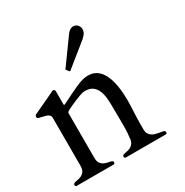

<svg xmlns="http://www.w3.org/2000/svg" viewBox="-204 -841 938 975"><g transform="rotate(-30 265.0 -353.5)"><path d="M97.2 -475.1Q99.6 -476.1 102.1 -477.3Q104.5 -478.5 106 -478.5Q116.7 -478.5 116.7 -464.8V-388.7Q117.7 -385.7 118.2 -385.7Q120.1 -385.7 121.1 -386.2Q122.1 -386.7 125 -387.7Q155.8 -403.3 179 -414.3Q202.1 -425.3 218.8 -433.1Q235.4 -440.9 246.8 -445.1Q258.3 -449.2 267.3 -451.4Q276.4 -453.6 283.4 -454.1Q290.5 -454.6 297.9 -454.6Q322.8 -454.6 340.8 -444.1Q358.9 -433.6 371.1 -416.3Q383.3 -398.9 390.9 -377.2Q398.4 -355.5 402.3 -332.5Q406.2 -309.6 407.7 -287.4Q409.2 -265.1 409.2 -247.1Q409.2 -213.4 407 -179.4Q404.8 -145.5 404.8 -104.5V-76.2Q404.8 -62 409.9 -52.5Q415 -43 423.3 -36.9Q431.6 -30.8 441.4 -27.8Q451.2 -24.9 460.9 -22.9Q470.7 -21 479 -19.8Q487.3 -18.6 491.7 -16.6Q498 -13.7 498 -7.8Q498 0.5 491.2 2H254.9Q248 0.5 248 -7.8Q248 -13.7 254.4 -16.6Q260.7 -19.5 272.5 -21.2Q284.2 -22.9 295.4 -28.3Q306.6 -33.7 314.9 -45.4Q323.2 -57.1 323.2 -80.1Q325.7 -95.2 326.4 -113.5Q327.1 -131.8 327.1 -153.8Q327.1 -175.8 326.7 -200.9Q326.2 -226.1 326.2 -256.8Q326.2 -280.8 324 -305.2Q321.8 -329.6 313.5 -349.6Q305.2 -369.6 289.1 -382.1Q272.9 -394.5 244.6 -394.5Q239.7 -394.5 232.7 -393.3Q225.6 -392.1 212.9 -387.7Q200.2 -383.3 179.7 -374.8Q159.2 -366.2 128.4 -351.1Q124.5 -348.6 120.8 -345.7Q117.2 -342.8 116.7 -338.9V-76.2Q116.7 -54.7 125.2 -43.7Q133.8 -32.7 145 -27.8Q156.2 -22.9 168 -21.2Q179.7 -19.5 186 -16.6Q192.4 -13.7 192.4 -7.8Q192.4 0.5 185.5 2H-33.2Q-40 0.5 -40 -7.8Q-40 -13.7 -33.7 -16.6Q-27.3 -19.5 -15.6 -21.2Q-3.9 -22.9 7.3 -27.8Q18.6 -32.7 27.1 -43.7Q35.6 -54.7 35.6 -76.2V-356.4Q35.6 -367.7 29.8 -373.8Q23.9 -379.9 14.4 -383.1Q4.9 -386.2 -6.1 -388.4Q-17.1 -390.6 -27.8 -393.6Q-31.2 -395 -33.4 -397.2Q-35.6 -399.4 -35.6 -405.3Q-35.6 -408.2 -33.9 -411.1Q-32.2 -414.1 -27.3 -416.5ZM215.8 -535.2Q213.9 -537.1 213.9 -538.1Q213.9 -539.1 215.8 -541L319.8 -685.1Q329.1 -697.8 338.4 -703.4Q347.7 -709 356.4 -709Q371.6 -709 381.6 -698Q391.6 -687 391.6 -672.9Q391.6 -657.7 383.1 -646.5Q374.5 -635.3 364.7 -627L233.4 -521Q231 -519.5 230 -519.5Q228 -519.5 227.8 -519.8Q227.5 -520 226.6 -521Z"/></g></svg>

Font: Kurinto Book Core
Style: Regular
Weight: 400
Designer: Kurinto was developed by Clint Goss from a range of fonts that are compatible with the SIL Open Font License Version 1.1
Foundry: Clinton F. Goss
Version: Version 2.196; July 25, 2020